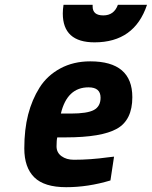

<svg xmlns="http://www.w3.org/2000/svg" viewBox="-20 -766 631 798"><path d="M287 -102Q356 -102 428 -112L454 -115L439 -16Q346 12 255 12Q164 12 122.5 -29Q81 -70 81 -149Q81 -228 97 -290Q113 -352 144.5 -402Q176 -452 230.5 -481.5Q285 -511 355 -511Q530 -511 530 -362Q530 -267 466 -231Q402 -195 253 -195H218Q215 -183 215 -157.5Q215 -132 235.5 -117Q256 -102 287 -102ZM274 -294Q343 -294 370.5 -309Q398 -324 398 -360Q398 -403 348 -403Q259 -403 233 -294ZM365 -739Q365 -702 409.5 -702Q454 -702 470 -746H591Q539 -590 373 -590Q241 -590 241 -710Q241 -727 244 -746H365Q365 -742 365 -739Z"/></svg>

Font: Titillium Web
Style: Bold Italic
Weight: 700
Italic angle: -13°
Version: Version 1.002;PS 57.000;hotconv 1.0.70;makeotf.lib2.5.55311